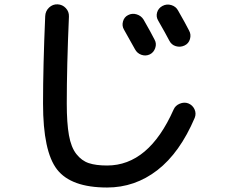

<svg xmlns="http://www.w3.org/2000/svg" viewBox="-20 -794 1040 869"><path d="M559.6 -725.6Q578.1 -735.4 598.6 -729Q619.1 -722.7 629.9 -705.1Q664.1 -645.5 679.7 -614.3Q689.5 -596.7 682.6 -576.7Q675.8 -556.6 658.2 -547.9Q639.6 -539.1 620.1 -545.9Q600.6 -552.7 590.8 -571.3Q555.7 -634.8 541 -660.2Q531.2 -676.8 536.6 -696.8Q542 -716.8 559.6 -725.6ZM786.1 -746.1Q820.3 -686.5 835.9 -655.3Q845.7 -637.7 839.8 -617.2Q834 -596.7 814.9 -587.9Q795.9 -579.1 775.9 -585Q755.9 -590.8 746.1 -610.4Q730.5 -640.6 696.3 -700.2Q685.5 -717.8 690.9 -737.3Q696.3 -756.8 715.3 -767.1Q734.4 -777.3 755.4 -771Q776.4 -764.6 786.1 -746.1ZM464.8 54.7Q301.8 54.7 238.3 -26.9Q174.8 -108.4 174.8 -325.2Q174.8 -493.2 184.6 -720.7Q185.5 -744.1 202.1 -759.8Q218.8 -775.4 240.7 -774.4Q262.7 -773.4 277.8 -757.3Q293 -741.2 292 -718.8Q282.2 -494.1 282.2 -325.2Q282.2 -237.3 292 -182.1Q301.8 -127 325.7 -96.7Q349.6 -66.4 381.8 -55.7Q414.1 -44.9 464.8 -44.9Q653.3 -44.9 765.6 -297.9Q773.4 -316.4 793.5 -324.7Q813.5 -333 832 -326.2Q851.6 -318.4 860.4 -299.3Q869.1 -280.3 861.3 -260.7Q793.9 -102.5 692.4 -23.9Q590.8 54.7 464.8 54.7Z"/></svg>

Font: Rounded-X Mgen+ 1m medium
Style: Regular
Weight: 500
Designer: [Source Han Sans]
Ryoko NISHIZUKA  (kana & ideographs); Paul D. Hunt (Latin, Greek & Cyrillic); Wenlong ZHANG  (bopomofo
Version: Version 1.059.20150602